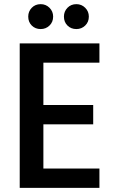

<svg xmlns="http://www.w3.org/2000/svg" viewBox="-20 -905 564 925"><path d="M459 -603H189V-399H429V-306H189V-93H459V0H75V-696H459ZM176 -765Q150 -765 133 -782Q116 -799 116 -825Q116 -850 133 -867.5Q150 -885 176 -885Q201 -885 218.5 -867.5Q236 -850 236 -825Q236 -799 218.5 -782Q201 -765 176 -765ZM348 -765Q322 -765 305 -782Q288 -799 288 -825Q288 -850 305 -867.5Q322 -885 348 -885Q373 -885 390.5 -867.5Q408 -850 408 -825Q408 -799 390.5 -782Q373 -765 348 -765Z"/></svg>

Font: SVN-Poppins Medium
Style: Regular
Weight: 500
Designer: Ninad Kale (Devanagari), Jonny Pinhorn (Latin)
Foundry: Indian Type Foundry
Version: Version 3.002 2017; ttfautohint (v1.8.3)